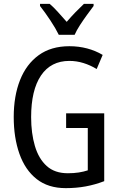

<svg xmlns="http://www.w3.org/2000/svg" viewBox="-20 -963 616 993"><path d="M322 -377H519V-26Q472 -8 423.5 1Q375 10 320 10Q229 10 169.5 -37Q110 -84 80.5 -167.5Q51 -251 51 -358Q51 -466 83.5 -548.5Q116 -631 180 -677.5Q244 -724 339 -724Q387 -724 430.5 -712.5Q474 -701 511 -679L480 -606Q447 -626 411.5 -637Q376 -648 339 -648Q243 -648 192 -572.5Q141 -497 141 -357Q141 -274 160.5 -208Q180 -142 221.5 -104.5Q263 -67 331 -67Q362 -67 387.5 -71Q413 -75 434 -82V-301H322ZM464 -943V-932Q449 -912 430 -886Q411 -860 393.5 -833Q376 -806 366 -783H284Q268 -816 240.5 -857.5Q213 -899 187 -932V-943H237Q257 -926 279.5 -901Q302 -876 325 -850Q350 -879 369.5 -899Q389 -919 414 -943Z"/></svg>

Font: Avrile Sans Condensed
Style: Regular
Weight: 400
Width: 3
Designer: Monotype Design Team
Foundry: Monotype Imaging Inc.
Version: Version 2.001;September 10, 2019;FontCreator 11.5.0.2425 64-